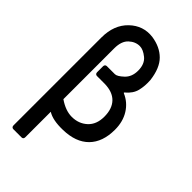

<svg xmlns="http://www.w3.org/2000/svg" viewBox="-269 -777 1044 1044"><g transform="rotate(45 252.5 -255.5)"><path d="M140 -118Q192 -82 240 -82Q293 -82 329 -115Q365 -148 365 -208Q365 -269 333 -302Q301 -335 239 -336H180Q174 -336 170 -340Q166 -344 166 -351V-397Q166 -404 170 -408Q174 -412 180 -412H242Q259 -412 288.5 -439.5Q318 -467 318 -515Q318 -566 287 -591Q256 -616 230 -616Q196 -616 168 -590Q140 -564 140 -509ZM140 -21V175Q140 182 136.5 186Q133 190 126 190H63Q57 190 53 186Q49 182 49 175V-501Q49 -598 107 -653.5Q165 -709 243 -699Q310 -689 350.5 -648.5Q391 -608 401 -526Q404 -483 395 -446Q386 -409 350 -379Q345 -376 350 -373Q399 -352 427.5 -306.5Q456 -261 456 -199Q456 -104 404.5 -52Q353 0 256 2Q179 4 140 -21Z"/></g></svg>

Font: Barlow_Medium_SS
Style: Regular
Weight: 500
Designer: Jeremy Tribby
Foundry: Jeremy Tribby
Version: Version 1.101 August 23, 2024